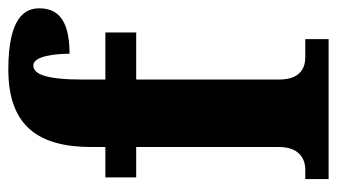

<svg xmlns="http://www.w3.org/2000/svg" viewBox="-194 -615 809 461"><g transform="rotate(-90 210.5 -384.5)"><path d="M11 0H347V-56H303C284 -56 250 -63 250 -119V-462H363V-536H250V-590C250 -679 263 -709 284 -709C307 -709 312 -653 312 -622C402 -622 421 -657 421 -695C421 -730 398 -769 274 -769C137 -769 88 -695 88 -569V-536H15V-462H88V-119C88 -63 50 -56 35 -56H11Z"/></g></svg>

Font: Noto Serif Georgian ExtraCondensed Black
Style: Regular
Weight: 900
Width: 2
Designer: Monotype Design Team, Akaki Razmadze
Foundry: Google LLC
Version: Version 2.003